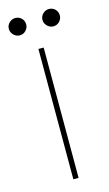

<svg xmlns="http://www.w3.org/2000/svg" viewBox="-140 -667 399 706"><g transform="rotate(-15 59.0 -314.0)"><path d="M48 0V-496H68V0ZM-5 -562Q-18 -562 -28 -572Q-38 -582 -38 -595Q-38 -609 -28 -618.5Q-18 -628 -5 -628Q9 -628 18.5 -618.5Q28 -609 28 -595Q28 -582 18.5 -572Q9 -562 -5 -562ZM123 -562Q110 -562 100 -572Q90 -582 90 -595Q90 -609 100 -618.5Q110 -628 123 -628Q137 -628 146.5 -618.5Q156 -609 156 -595Q156 -582 146.5 -572Q137 -562 123 -562Z"/></g></svg>

Font: DM Sans 36pt Thin
Style: Regular
Weight: 250
Designer: Colophon Foundry, Jonny Pinhorn
Foundry: Colophon Foundry
Version: Version 4.004;gftools[0.9.30]